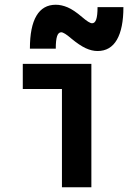

<svg xmlns="http://www.w3.org/2000/svg" viewBox="-20 -789 540 809"><path d="M241 0V-414H76V-520H365V0ZM391 -574Q367 -574 341 -586Q315 -598 280 -627Q265 -640 254.5 -646.5Q244 -653 238 -653Q226 -653 220.5 -636.5Q215 -620 215 -584H106Q106 -676 133.5 -722.5Q161 -769 215 -769Q239 -769 265 -758Q291 -747 326 -717Q341 -704 351.5 -697.5Q362 -691 368 -691Q380 -691 385.5 -707.5Q391 -724 391 -759H500Q500 -669 472.5 -621.5Q445 -574 391 -574Z"/></svg>

Font: M PLUS Code Latin SemiBold
Style: Regular
Weight: 600
Designer: Coji Morishita
Foundry: UNDERFOREST DESIGN
Version: Version 1.002; ttfautohint (v1.8.3)